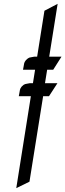

<svg xmlns="http://www.w3.org/2000/svg" viewBox="-20 -708 341 1002"><path d="M64.9 273.9 141.1 -206.1H78.1L81.1 -222.2L84 -238.8L86.9 -247.1L92.8 -255.9L103 -265.1L110.8 -269L120.1 -271L136.2 -273.9H151.9L163.1 -344.2H100.1L103 -359.9L106 -377L108.9 -384.8L115.2 -394L125 -402.8L132.8 -407.2L142.1 -409.2L158.2 -412.1H173.8L211.9 -651.9L280.8 -688L236.8 -412.1H300.8L257.8 -344.2H226.1L214.8 -273.9H279.8L235.8 -206.1H205.1L133.8 240.2Z"/></svg>

Font: Petahja
Style: Italic
Weight: 400
Designer: T. Christopher White
Version: Version 1.1